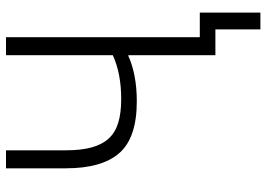

<svg xmlns="http://www.w3.org/2000/svg" viewBox="-144 -594 888 640"><g transform="rotate(-90 300.0 -274.0)"><path d="M522 0H436V-290H433Q405 -277 366.5 -269.5Q328 -262 282 -262Q161 -262 110 -320Q59 -378 59 -498V-698H119V-498Q119 -448 128.5 -413Q138 -378 158 -356Q178 -334 210.5 -324Q243 -314 290 -314Q375 -314 436 -342V-698H496V-52H578V150H522Z"/></g></svg>

Font: IBM Plex Mono Light
Style: Regular
Weight: 300
Monospace: yes
Designer: Mike Abbink, Paul van der Laan, Pieter van Rosmalen
Foundry: Bold Monday
Version: Version 2.3